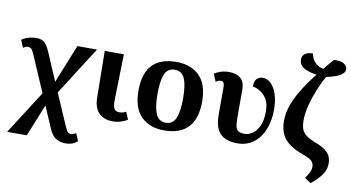

<svg xmlns="http://www.w3.org/2000/svg" viewBox="-95 -1049 2817 1542"><g transform="rotate(10 1313.5 -278.0)"><path d="M33 240 259 -114 133 -406Q116 -445 105 -453.5Q94 -462 79 -462Q72 -462 61 -457Q50 -452 41 -447L15 -508Q47 -529 78.5 -536Q110 -543 131 -543Q178 -543 201 -522Q224 -501 247 -447L343 -223L469 -536H629L378 -142L489 114Q506 153 516.5 161Q527 169 538 169Q549 169 560.5 164Q572 159 581 154L607 215Q582 237 557.5 243.5Q533 250 512 250Q466 250 432 229.5Q398 209 375 155L299 -22L193 240Z M850 10Q784 10 741.5 -29.5Q699 -69 697 -155L692 -536H848L839 -164Q838 -115 849 -93Q860 -71 895 -71Q911 -71 924 -75.5Q937 -80 946 -86L972 -25Q953 -11 920 -0.5Q887 10 850 10Z M1272 10Q1152 10 1083 -59.5Q1014 -129 1014 -270Q1014 -411 1080 -480Q1146 -549 1275 -549Q1395 -549 1464 -480Q1533 -411 1533 -270Q1533 -129 1466.5 -59.5Q1400 10 1272 10ZM1274 -53Q1332 -53 1355 -108.5Q1378 -164 1378 -270Q1378 -377 1354.5 -431Q1331 -485 1273 -485Q1215 -485 1192 -431Q1169 -377 1169 -270Q1169 -164 1192.5 -108.5Q1216 -53 1274 -53Z M1867 10Q1815 10 1773 -7Q1731 -24 1706.5 -67.5Q1682 -111 1682 -190V-415Q1682 -443 1673 -452.5Q1664 -462 1654 -462Q1634 -462 1612 -447L1586 -508Q1608 -523 1638.5 -533Q1669 -543 1708 -543Q1736 -543 1765 -533.5Q1794 -524 1814 -498Q1834 -472 1834 -421V-200Q1834 -153 1839 -125.5Q1844 -98 1861 -86.5Q1878 -75 1914 -75Q1944 -75 1976 -96Q2008 -117 2029.5 -162.5Q2051 -208 2051 -281Q2051 -345 2028 -382.5Q2005 -420 1973 -438.5Q1941 -457 1913 -461Q1913 -505 1931.5 -524.5Q1950 -544 1981 -544Q2018 -544 2047.5 -515Q2077 -486 2095 -432.5Q2113 -379 2113 -306Q2113 -217 2084.5 -145.5Q2056 -74 2001 -32Q1946 10 1867 10Z M2504 223 2454 189Q2474 160 2485 137Q2496 114 2496 89Q2496 66 2479.5 46.5Q2463 27 2410 9Q2345 -14 2299.5 -44.5Q2254 -75 2230.5 -121Q2207 -167 2207 -234Q2207 -304 2234.5 -374Q2262 -444 2306 -512.5Q2350 -581 2400 -644Q2333 -652 2294.5 -676Q2256 -700 2256 -742Q2256 -774 2279 -790Q2302 -806 2342 -806Q2346 -786 2356 -764.5Q2366 -743 2387.5 -725Q2409 -707 2445 -699Q2463 -721 2481.5 -742.5Q2500 -764 2517 -784Q2575 -788 2601 -770Q2627 -752 2627 -726Q2627 -669 2479 -639Q2451 -591 2424 -525.5Q2397 -460 2379 -391Q2361 -322 2361 -263Q2361 -228 2369 -200.5Q2377 -173 2402.5 -150.5Q2428 -128 2479 -108Q2538 -86 2568 -63Q2598 -40 2609 -14Q2620 12 2620 43Q2620 81 2603 113Q2586 145 2559.5 172Q2533 199 2504 223Z"/></g></svg>

Font: NotoSerif-Bold
Style: Regular
Weight: 700
Designer: Monotype Design Team
Foundry: Monotype Imaging Inc.
Version: Version 2.007; ttfautohint (v1.8) -l 8 -r 50 -G 200 -x 14 -D